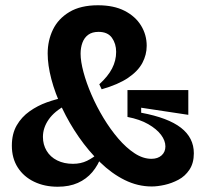

<svg xmlns="http://www.w3.org/2000/svg" viewBox="-20 -695 788 729"><path d="M556 13Q503 13 453.5 -11.5Q404 -36 360 -79Q316 -122 279.5 -174.5Q243 -227 216 -284Q189 -341 175 -394.5Q161 -448 161 -492Q161 -541 181 -582.5Q201 -624 243.5 -649.5Q286 -675 352 -675Q412 -675 453 -654Q494 -633 515.5 -598Q537 -563 537 -521Q537 -487 520.5 -456Q504 -425 466.5 -399.5Q429 -374 366 -356L357 -375Q390 -405 405.5 -435Q421 -465 421 -498Q421 -529 405 -551.5Q389 -574 354 -574Q330 -574 315 -563Q300 -552 293 -533Q286 -514 286 -491Q286 -462 297 -421Q308 -380 327.5 -335Q347 -290 373 -247Q399 -204 429 -169Q459 -134 491 -113Q523 -92 555 -92Q579 -92 593.5 -105Q608 -118 608 -139Q608 -161 591.5 -183Q575 -205 543 -223.5Q511 -242 464 -251V-353H695V-259L516 -286V-267Q618 -248 667 -210Q716 -172 716 -113Q716 -76 699.5 -51Q683 -26 657.5 -12.5Q632 1 605 7Q578 13 556 13ZM199 14Q149 14 109.5 -5Q70 -24 47.5 -59Q25 -94 25 -142Q25 -187 43.5 -219Q62 -251 92.5 -272.5Q123 -294 158 -306.5Q193 -319 226 -325L231 -296Q187 -273 165 -241.5Q143 -210 143 -175Q143 -146 157 -122.5Q171 -99 197 -86Q223 -73 257 -73Q287 -73 310.5 -84.5Q334 -96 356 -115L366 -105Q353 -68 330.5 -41.5Q308 -15 275.5 -0.5Q243 14 199 14Z"/></svg>

Font: Bricolage Grotesque 48pt Condensed ExtraBold SemiBold
Style: Regular
Weight: 600
Version: Version 1.000;gftools[0.9.30]